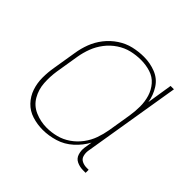

<svg xmlns="http://www.w3.org/2000/svg" viewBox="-137 -690 850 850"><g transform="rotate(45 288.0 -265.0)"><path d="M227 8Q264 8 302 -3.5Q340 -15 370.5 -42.5Q401 -70 420 -105L414 -68Q411 -48 417 -28.5Q423 -9 441 -0.5Q459 8 480 8H496V-11H483Q468 -11 454.5 -17.5Q441 -24 437 -38.5Q433 -53 435 -68L511 -530H490L471 -410Q465 -447 445 -478.5Q425 -510 390 -524Q355 -538 316 -538Q283 -538 250.5 -530.5Q218 -523 188.5 -503.5Q159 -484 137.5 -456.5Q116 -429 104 -397.5Q92 -366 87 -333L69 -223Q63 -189 63 -155Q63 -121 73.5 -90Q84 -59 106.5 -35.5Q129 -12 161 -2Q193 8 227 8ZM233 -11Q195 -11 160 -26Q125 -41 106.5 -73Q88 -105 85.5 -143Q83 -181 89 -220L107 -330Q112 -360 123 -389Q134 -418 153.5 -443.5Q173 -469 200 -487Q227 -505 256.5 -512Q286 -519 316 -519Q347 -519 375.5 -510Q404 -501 423 -479Q442 -457 450.5 -429Q459 -401 459 -370.5Q459 -340 454 -309L436 -199Q431 -170 421 -141.5Q411 -113 392 -87.5Q373 -62 347 -44Q321 -26 291.5 -18.5Q262 -11 233 -11Z"/></g></svg>

Font: Iosevka Sparkle Thin
Style: Italic
Weight: 100
Italic angle: -9°
Designer: Belleve Invis
Foundry: Belleve Invis
Version: Version 4.5.0; ttfautohint (v1.8.3)